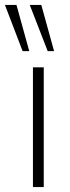

<svg xmlns="http://www.w3.org/2000/svg" viewBox="-48 -761 284 781"><path d="M86 0V-487H130V0ZM146 -553 73 -741H120L172 -553ZM44 -553 -28 -741H19L71 -553Z"/></svg>

Font: Nunito Sans 10pt SemiCondensed ExtraLight
Style: Regular
Weight: 250
Width: 4
Designer: Vernon Adams
Foundry: Vernon Adams
Version: Version 3.101;gftools[0.9.27]